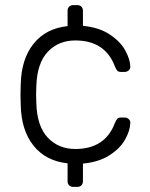

<svg xmlns="http://www.w3.org/2000/svg" viewBox="-20 -630 584 750"><path d="M274 -48Q391 -48 429 -150Q434 -162 438.5 -166.5Q443 -171 453 -171H467Q476 -171 483 -164.5Q490 -158 489 -149Q488 -120 469 -85.5Q450 -51 408.5 -24Q367 3 304 9V78Q304 88 298 94Q292 100 282 100H266Q256 100 250 94Q244 88 244 78V8Q159 -1 111 -61Q63 -121 61 -220L60 -260L61 -300Q63 -399 111 -459Q159 -519 244 -528V-588Q244 -598 250 -604Q256 -610 266 -610H282Q292 -610 298 -604Q304 -598 304 -588V-529Q367 -523 408.5 -495.5Q450 -468 469 -433.5Q488 -399 489 -371Q490 -362 483 -355.5Q476 -349 467 -349H453Q443 -349 438.5 -353.5Q434 -358 429 -370Q391 -472 274 -472Q209 -472 167 -428Q125 -384 122 -295L121 -260L122 -225Q125 -136 167 -92Q209 -48 274 -48Z"/></svg>

Font: Hezaedrus Light
Style: Regular
Weight: 300
Designer: Hubert & Fischer
Foundry: Hubert & Fischer
Version: Version 1.10;September 3, 2019;FontCreator 11.5.0.2425 64-bi